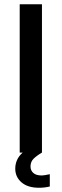

<svg xmlns="http://www.w3.org/2000/svg" viewBox="-20 -720 291 906"><path d="M52 76Q52 31 87 0H73V-700H178V0Q151 16 137.5 30Q124 44 124 66Q124 84 137 96Q150 108 177 108Q188 108 215 102V160Q191 166 164 166Q111 166 81.5 140.5Q52 115 52 76Z"/></svg>

Font: Lopes Sans Medium
Style: Regular
Weight: 500
Designer: Gabriel Lam, Diego Maldonado
Foundry: TypeRant, Foresti Design
Version: Version 4.000